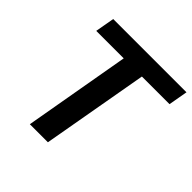

<svg xmlns="http://www.w3.org/2000/svg" viewBox="-181 -854 1008 1008"><g transform="rotate(45 322.5 -350.0)"><path d="M182 0 286 -593H82L101 -700H645L626 -593H421L316 0Z"/></g></svg>

Font: DM Sans 28pt
Style: Bold Italic
Weight: 700
Italic angle: -10°
Version: Version 4.004;gftools[0.9.30]